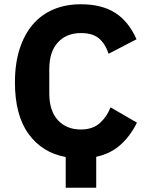

<svg xmlns="http://www.w3.org/2000/svg" viewBox="-20 -730 691 900"><path d="M288 6Q178 -14 114 -102Q50 -190 50 -344Q50 -432 72 -500.5Q94 -569 134 -615.5Q174 -662 231 -686Q288 -710 359 -710Q456 -710 519 -670.5Q582 -631 620 -546L489 -478Q475 -522 445.5 -548.5Q416 -575 359 -575Q292 -575 251.5 -531.5Q211 -488 211 -405V-293Q211 -210 251.5 -166.5Q292 -123 359 -123Q415 -123 448.5 -153.5Q482 -184 498 -227L622 -155Q590 -91 543.5 -50Q497 -9 431 5V150H288Z"/></svg>

Font: Aneliza ExtraBold
Style: Regular
Weight: 800
Designer: Mike Abbink, Paul van der Laan, Pieter van Rosmalen
Foundry: Bold Monday
Version: Version 3.001;September 8, 2019;FontCreator 11.5.0.2425 64-b